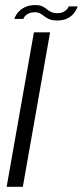

<svg xmlns="http://www.w3.org/2000/svg" viewBox="-20 -716 318 736"><path d="M5.5 0H67.5L172 -592H110ZM198.5 -637.5Q219 -637.5 233.2 -643.2Q247.5 -649 256.8 -658.2Q266 -667.5 271 -676.5Q276 -685.5 277.5 -691.5H243.5Q242 -686.5 236.5 -680.2Q231 -674 222 -669.8Q213 -665.5 201.5 -665.5Q186 -665.5 176.2 -670Q166.5 -674.5 159 -681Q151.5 -687.5 141.8 -692Q132 -696.5 115 -696.5Q96 -696.5 81.8 -691Q67.5 -685.5 57.8 -677Q48 -668.5 42.5 -659.5Q37 -650.5 35 -643.5H69.5Q71 -648.5 76.2 -654.8Q81.5 -661 91 -665Q100.5 -669 113 -669Q126 -669 134.2 -664.2Q142.5 -659.5 150.5 -653.2Q158.5 -647 169.5 -642.2Q180.5 -637.5 198.5 -637.5Z"/></svg>

Font: Anybody Thin Light
Style: Italic
Weight: 300
Italic angle: -10°
Version: Version 1.113;gftools[0.9.25]